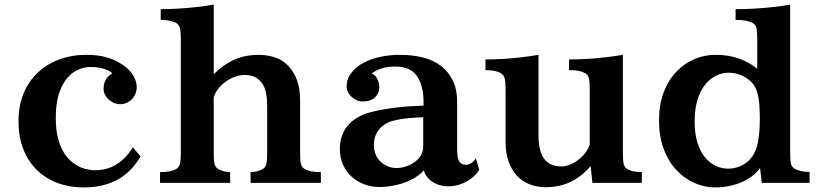

<svg xmlns="http://www.w3.org/2000/svg" viewBox="-20 -800 3590 840"><path d="M357.9 -560.1Q406.7 -560.1 441.9 -550.3Q477.1 -540.5 501 -526.4Q524.9 -512.2 540 -498Q559.6 -479.5 568.8 -458.7Q578.1 -438 578.1 -419.9Q578.1 -397.5 568.1 -380.4Q558.1 -363.3 541.7 -353.8Q525.4 -344.2 506.8 -344.2Q485.4 -344.2 468.8 -354.5Q452.1 -364.7 442.6 -379.9Q433.1 -395 433.1 -410.2Q433.1 -435.5 443.6 -452.6Q454.1 -469.7 471.2 -478Q462.9 -489.3 437.5 -498Q412.1 -506.8 377 -506.8Q335.4 -506.8 300.8 -482.9Q266.1 -459 245.1 -409.7Q224.1 -360.4 224.1 -284.2Q224.1 -228 235.6 -188.2Q247.1 -148.4 266.1 -122.3Q285.2 -96.2 307.9 -81.5Q330.6 -66.9 353.3 -61Q376 -55.2 395 -55.2Q437.5 -55.2 469.5 -70.1Q501.5 -85 524.2 -108.2Q546.9 -131.3 561 -155.8L595.2 -115.2Q583 -94.7 564 -71.5Q544.9 -48.3 515.6 -27.3Q486.3 -6.3 444.3 6.8Q402.3 20 345.2 20Q284.7 20 232.9 1Q181.2 -18.1 142.6 -55.2Q104 -92.3 82.5 -146.2Q61 -200.2 61 -270Q61 -337.9 83.3 -391.6Q105.5 -445.3 145.8 -482.9Q186 -520.5 240.2 -540.3Q294.4 -560.1 357.9 -560.1Z M915 -475.1Q952.6 -514.2 1001 -537.1Q1049.3 -560.1 1114.3 -560.1Q1147.9 -560.1 1182.6 -549.1Q1217.3 -538.1 1244.1 -508.8Q1265.1 -485.8 1279.1 -450Q1293 -414.1 1293 -358.9V-130.9Q1293 -97.2 1296.6 -82.3Q1300.3 -67.4 1314 -60.1Q1325.2 -53.7 1342.3 -50.3Q1359.4 -46.9 1383.8 -46.9V0H1076.2V-46.9Q1087.9 -46.9 1102.3 -50Q1116.7 -53.2 1128.9 -60.1Q1141.6 -67.4 1145.3 -82.3Q1148.9 -97.2 1148.9 -130.9V-332Q1148.9 -378.4 1140.6 -405.8Q1132.3 -433.1 1117.2 -446.8Q1101.6 -461.9 1084.7 -467Q1067.9 -472.2 1050.8 -472.2Q1024.9 -472.2 997.3 -460Q969.7 -447.8 947.5 -426Q925.3 -404.3 915 -375V-130.9Q915 -97.2 918.7 -82.3Q922.4 -67.4 935.1 -60.1Q947.3 -53.2 961.7 -50Q976.1 -46.9 986.8 -46.9V0H680.2V-46.9Q704.6 -46.9 721.7 -50.3Q738.8 -53.7 750 -60.1Q763.7 -67.4 767.3 -82.3Q771 -97.2 771 -130.9V-628.9Q771 -662.6 767.3 -677.5Q763.7 -692.4 750 -700.2Q738.8 -706.1 722.2 -709.5Q705.6 -712.9 683.1 -712.9V-759.8Q718.3 -759.8 758.1 -762.2Q797.9 -764.6 838.1 -769Q878.4 -773.4 915 -779.8Z M1730 -560.1Q1785.2 -560.1 1831.1 -548.3Q1877 -536.6 1909.7 -511.2Q1942.9 -485.8 1961.4 -447Q1980 -408.2 1980 -356V-147Q1980 -119.1 1984.6 -104.5Q1989.3 -89.8 1998 -84.5Q2006.8 -79.1 2018.6 -79.1Q2030.8 -79.1 2042.5 -86.7Q2054.2 -94.2 2062 -107.9L2076.7 -57.1Q2063 -35.2 2041.5 -19Q2020 -2.9 1994.6 6.1Q1969.2 15.1 1942.9 15.1Q1913.6 15.1 1890.9 5.6Q1868.2 -3.9 1853.8 -19.8Q1839.4 -35.6 1834 -54.2Q1811 -29.3 1778.3 -13.2Q1745.6 2.9 1709.5 10.5Q1673.3 18.1 1639.6 18.1Q1604.5 18.1 1573.2 6.3Q1542 -5.4 1518.1 -27.3Q1494.1 -49.3 1480.5 -80.1Q1466.8 -110.8 1466.8 -148.9Q1466.8 -191.9 1485.4 -227.1Q1503.9 -262.2 1545.9 -287.1Q1564.5 -298.3 1593.8 -306.9Q1623 -315.4 1657.2 -321.3Q1691.4 -327.1 1725.6 -330.8Q1759.8 -334.5 1788.6 -335.9L1833 -337.9V-353Q1833 -390.6 1825.4 -419.2Q1817.9 -447.8 1803.7 -467.8Q1775.4 -508.8 1709 -508.8Q1674.3 -508.8 1649.2 -500.5Q1624 -492.2 1606 -478Q1621.1 -473.1 1630.4 -455.3Q1639.6 -437.5 1639.6 -418.9Q1639.6 -392.6 1620.6 -374.3Q1601.6 -356 1566.9 -356Q1548.3 -356 1532.2 -365.7Q1516.1 -375.5 1506.3 -390.6Q1496.6 -405.8 1496.6 -421.9Q1496.6 -449.7 1509 -469.5Q1521.5 -489.3 1541 -505.9Q1557.1 -519.5 1584.2 -532Q1611.3 -544.4 1648.4 -552.2Q1685.5 -560.1 1730 -560.1ZM1795.9 -285.2Q1773.9 -284.2 1748.8 -281Q1723.6 -277.8 1701.2 -272Q1678.7 -266.1 1664.6 -256.8Q1641.6 -241.7 1628.7 -219.2Q1615.7 -196.8 1615.7 -166Q1615.7 -134.3 1629.9 -111.6Q1644 -88.9 1666.7 -76.9Q1689.5 -64.9 1713.9 -64.9Q1735.8 -64.9 1756.6 -71.8Q1777.3 -78.6 1794.4 -91.1Q1811.5 -103.5 1821.5 -120.8Q1831.5 -138.2 1831.5 -159.2V-287.1Z M2335.9 -211.9Q2335.9 -165.5 2344.7 -138.4Q2353.5 -111.3 2367.7 -97.2Q2382.8 -82 2400.1 -76.9Q2417.5 -71.8 2434.1 -71.8Q2460 -71.8 2485.6 -85Q2511.2 -98.1 2531.2 -119.9Q2551.3 -141.6 2560.1 -167V-407.2Q2560.1 -442.4 2556.4 -457.5Q2552.7 -472.7 2540 -480Q2527.8 -486.8 2511.2 -490Q2494.6 -493.2 2469.7 -493.2V-540Q2506.3 -540 2546.6 -542.2Q2586.9 -544.4 2627.4 -549.1Q2668 -553.7 2705.1 -560.1V-131.8Q2705.1 -97.7 2708.7 -82.5Q2712.4 -67.4 2724.6 -60.1Q2736.8 -53.2 2752.7 -50Q2768.6 -46.9 2788.1 -46.9V0H2571.8L2564 -73.2Q2550.8 -58.1 2533 -42Q2515.1 -25.9 2491.2 -12Q2467.3 2 2436 10.5Q2404.8 19 2364.7 19Q2345.7 19 2323.7 14.4Q2301.8 9.8 2280.3 -1.5Q2258.8 -12.7 2240.7 -32.2Q2219.7 -55.2 2205.8 -91.3Q2191.9 -127.4 2191.9 -182.1V-409.2Q2191.9 -442.9 2187.7 -457.8Q2183.6 -472.7 2170.9 -480Q2148.4 -493.2 2104 -493.2V-540Q2139.2 -540 2179 -542.2Q2218.8 -544.4 2259 -549.1Q2299.3 -553.7 2335.9 -560.1Z M3437 -132.8Q3437 -109.9 3438.5 -95.9Q3439.9 -82 3444.6 -74Q3449.2 -65.9 3458 -61Q3470.2 -54.2 3486.3 -51Q3502.4 -47.9 3522 -47.9V0H3313L3305.2 -64.9Q3285.2 -37.1 3253.9 -18.1Q3222.7 1 3185.3 10.5Q3147.9 20 3109.9 20Q3061.5 20 3017.3 0.2Q2973.1 -19.5 2938.2 -57.1Q2903.3 -94.7 2883.3 -149.2Q2863.3 -203.6 2863.3 -272.9Q2863.3 -342.3 2883.5 -395.8Q2903.8 -449.2 2938.7 -485.8Q2973.6 -522.5 3017.8 -541.3Q3062 -560.1 3109.9 -560.1Q3169.4 -560.1 3214.8 -543.2Q3260.3 -526.4 3293 -499V-629.9Q3293 -663.1 3289.3 -677.7Q3285.6 -692.4 3272 -700.2Q3260.7 -706.1 3243.2 -709.5Q3225.6 -712.9 3198.2 -712.9V-759.8Q3236.8 -759.8 3278.6 -762.2Q3320.3 -764.6 3361.1 -769Q3401.9 -773.4 3437 -779.8ZM3168 -481.9Q3139.6 -481.9 3113 -469Q3086.4 -456.1 3065.2 -429.7Q3043.9 -403.3 3031.5 -363.3Q3019 -323.2 3019 -269Q3019 -214.8 3031.5 -175.5Q3043.9 -136.2 3064.9 -111.1Q3085.9 -85.9 3112.1 -74Q3138.2 -62 3165 -62Q3188.5 -62 3211.7 -70.3Q3234.9 -78.6 3254.4 -96.2Q3273.9 -113.8 3285.2 -141.1Q3293.5 -160.6 3298.8 -194.8Q3304.2 -229 3304.2 -285.2Q3304.2 -315.4 3301.8 -345Q3299.3 -374.5 3293.9 -393.1Q3286.1 -422.4 3266.1 -442.1Q3246.1 -461.9 3220.2 -471.9Q3194.3 -481.9 3168 -481.9Z"/></svg>

Font: BIZ UDPMincho
Style: Bold
Weight: 700
Designer: TypeBank Co., Ltd.
Foundry: Morisawa Inc.
Version: Version 1.06